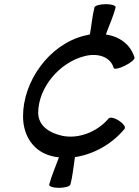

<svg xmlns="http://www.w3.org/2000/svg" viewBox="-20 -729 668 925"><path d="M319 160C331 116 334 72 341 28C428 15 517 -32 580 -108C587 -116 575 -133 554 -147C533 -161 511 -166 504 -159C445 -89 353 -59 279 -75C217 -89 164 -123 164 -187C165 -305 264 -428 389 -459C454 -475 513 -454 528 -401C531 -394 555 -399 583 -413C611 -427 631 -444 628 -452C609 -515 556 -553 490 -563C506 -607 526 -650 537 -693C539 -702 518 -709 490 -709C462 -709 437 -702 435 -693C424 -649 421 -606 413 -563C404 -561 395 -559 386 -557C215 -514 91 -336 91 -169C91 -73 143 4 234 24C244 27 254 28 264 29C248 73 229 116 217 160C215 169 236 176 264 176C292 176 317 169 319 160Z"/></svg>

Font: Nupuram Medium Oblique
Style: Regular
Weight: 500
Designer: Santhosh Thottingal (santhosh.thottingal@gmail.com)
Foundry: SMC
Version: Version 1.000